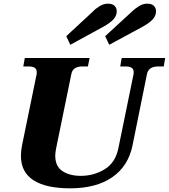

<svg xmlns="http://www.w3.org/2000/svg" viewBox="-20 -1016 920 1046"><path d="M341 -819 488 -955Q497 -966 520.5 -981Q544 -996 567 -996Q593 -996 604.5 -984Q616 -972 616 -955Q616 -930 598 -910.5Q580 -891 544 -871L363 -772ZM553 -819 701 -955Q713 -967 735.5 -981.5Q758 -996 782 -996Q807 -996 818.5 -984Q830 -972 830 -955Q830 -930 812 -910.5Q794 -891 758 -871L575 -772ZM94 -167Q94 -194 100 -224L180 -614V-625Q180 -654 136 -654H107L115 -700H468L459 -654H429Q377 -654 369 -614L286 -209Q281 -184 281 -168Q281 -110 320 -84Q359 -58 420 -58Q492 -58 550.5 -94Q609 -130 625 -209L708 -614V-625Q708 -654 664 -654H635L643 -700H880L872 -654H842Q790 -654 781 -614L702 -224Q679 -111 591.5 -50.5Q504 10 362 10Q231 10 162.5 -34Q94 -78 94 -167Z"/></svg>

Font: Taviraj ExtraBold
Style: Italic
Weight: 800
Italic angle: -12°
Designer: Katatrad Team
Foundry: CadsonDemak
Version: Version 1.001